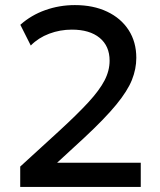

<svg xmlns="http://www.w3.org/2000/svg" viewBox="-20 -735 630 755"><path d="M59.5 0V-80L211 -218.5Q283 -284.5 327 -332.2Q371 -380 391 -418.5Q411 -457 411 -496.5Q411 -554 371.8 -586.2Q332.5 -618.5 262.5 -618.5Q216 -618.5 173.5 -602.5Q131 -586.5 101 -556L60 -637.5Q102.5 -675.5 158 -695.2Q213.5 -715 274.5 -715Q347 -715 401.2 -689.2Q455.5 -663.5 485.8 -616.8Q516 -570 516 -507.5Q516 -464 498.8 -420.8Q481.5 -377.5 437.2 -323.5Q393 -269.5 312 -194L204.5 -95H533.5V0Z"/></svg>

Font: Geologica Roman
Style: Regular
Weight: 400
Designer: Sindre Bremnes, Frode Helland
Foundry: Monokrom Skriftforlag AS
Version: Version 1.010;gftools[0.9.28]